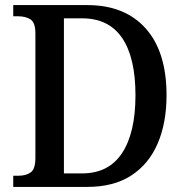

<svg xmlns="http://www.w3.org/2000/svg" viewBox="-20 -734 726 754"><path d="M32 0V-44H54Q82 -44 100.5 -57Q119 -70 119 -114V-603Q119 -646 99.5 -658Q80 -670 52 -670H32V-714H323Q470 -714 552 -622.5Q634 -531 634 -360Q634 -251 599 -170Q564 -89 495 -44.5Q426 0 323 0ZM302 -53Q407 -53 459.5 -133Q512 -213 512 -360Q512 -508 459.5 -585Q407 -662 303 -662H231V-53Z"/></svg>

Font: Noto Serif Tamil SemiCondensed Medium
Style: Italic
Weight: 500
Width: 4
Italic angle: -12°
Designer: Indian Type Foundry, Tom Grace, and the Monotype Design Team
Foundry: Monotype Imaging Inc.
Version: Version 2.003; ttfautohint (v1.8.4.7-5d5b)